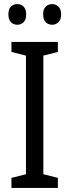

<svg xmlns="http://www.w3.org/2000/svg" viewBox="-20 -919 340 939"><path d="M263 0H36V-49L107 -67V-647L36 -665V-714H263V-665L192 -647V-67L263 -49ZM21 -849Q21 -875 33.5 -887Q46 -899 65 -899Q83 -899 95.5 -886.5Q108 -874 108 -849Q108 -823 95.5 -810.5Q83 -798 65 -798Q46 -798 33.5 -810.5Q21 -823 21 -849ZM191 -849Q191 -875 204 -887Q217 -899 235 -899Q253 -899 266 -886.5Q279 -874 279 -849Q279 -823 266 -810.5Q253 -798 235 -798Q216 -798 203.5 -810.5Q191 -823 191 -849Z"/></svg>

Font: Noto Sans Thai Looped Condensed
Style: Regular
Weight: 400
Width: 3
Designer: Sasikarn Vongin, Ben Mitchell
Foundry: The Fontpad Ltd
Version: Version 1.001; ttfautohint (v1.8.4.7-5d5b)